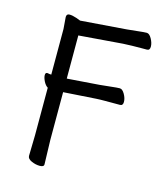

<svg xmlns="http://www.w3.org/2000/svg" viewBox="-101 -560 678 805"><g transform="rotate(15 238.0 -157.5)"><path d="M93 141 95 52V-155Q85 -161 77 -176Q69 -192 69 -203Q69 -214 77 -214H79Q87 -212 95 -212V-410L91 -461Q91 -475 104 -475Q117 -475 134.5 -469Q152 -463 153 -462L351 -477Q374 -479 399.5 -482Q425 -485 436.5 -485Q448 -485 458 -467Q468 -449 468 -433Q468 -417 455 -417H432Q390 -417 352 -415L162 -400V-213H166L302 -223Q325 -225 350.5 -228Q376 -231 387.5 -231Q399 -231 409 -213.5Q419 -196 419 -180Q419 -164 406 -164H343Q317 -164 303 -163L166 -154H162V53L165 159Q165 170 147 170Q129 170 111 162Q93 154 93 141Z"/></g></svg>

Font: Moon Stars Kai T
Style: Regular
Weight: 400
Designer: GuiWonder
Version: Version 1.101